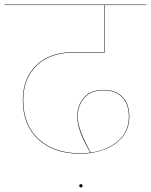

<svg xmlns="http://www.w3.org/2000/svg" viewBox="-30 -700 655 833"><path d="M71 -265Q71 -158 138 -96.5Q205 -35 318 -35Q341 -35 362 -38Q331 -91 318 -128Q305 -165 305 -194Q305 -242 333.5 -276Q362 -310 419 -310Q472 -310 501.5 -279.5Q531 -249 531 -193Q531 -142 501.5 -106Q472 -70 423.5 -51.5Q375 -33 318 -33Q204 -33 136.5 -95Q69 -157 69 -265Q69 -361 128 -417.5Q187 -474 291 -474H423V-678H-10V-680H605V-678H425V-472H291Q188 -472 129.5 -416Q71 -360 71 -265ZM364 -38Q436 -48 482.5 -88.5Q529 -129 529 -193Q529 -248 500 -278Q471 -308 419 -308Q363 -308 335 -274.5Q307 -241 307 -194Q307 -166 320.5 -129Q334 -92 364 -38ZM314 106Q314 99 321 99Q328 99 328 106Q328 113 321 113Q314 113 314 106Z"/></svg>

Font: FiraGO Two
Style: Regular
Weight: 100
Designer: bBox Type
Foundry: bBox Type GmbH
Version: Version 1.001